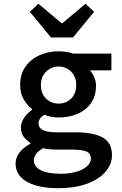

<svg xmlns="http://www.w3.org/2000/svg" viewBox="-20 -773 640 1010"><path d="M286 217Q218 217 168 202.5Q118 188 90 159Q62 130 62 86Q62 57 82 30Q102 3 140 -17V-21Q121 -33 105.5 -52.5Q90 -72 90 -103Q90 -127 106 -152Q122 -177 149 -195V-199Q123 -218 104.5 -250.5Q86 -283 86 -326Q86 -383 114 -422.5Q142 -462 188 -482.5Q234 -503 288 -503Q332 -503 365 -491H566V-403H453Q466 -389 475.5 -367.5Q485 -346 485 -322Q485 -268 458.5 -230.5Q432 -193 388 -174Q344 -155 288 -155Q271 -155 251.5 -158.5Q232 -162 213 -169Q198 -160 190.5 -149Q183 -138 183 -123Q183 -100 206.5 -88.5Q230 -77 276 -77H376Q472 -77 520.5 -49.5Q569 -22 569 43Q569 91 534.5 131Q500 171 436.5 194Q373 217 286 217ZM288 -228Q314 -228 335 -239.5Q356 -251 368.5 -273Q381 -295 381 -326Q381 -356 368.5 -377.5Q356 -399 335 -411Q314 -423 288 -423Q263 -423 242 -411Q221 -399 208 -377.5Q195 -356 195 -326Q195 -295 208 -273Q221 -251 242 -239.5Q263 -228 288 -228ZM300 141Q348 141 383.5 130Q419 119 438.5 101Q458 83 458 62Q458 33 433.5 23.5Q409 14 359 14H281Q257 14 239 12Q221 10 206 7Q180 22 169 38Q158 54 158 71Q158 104 195 122.5Q232 141 300 141ZM248 -576 137 -711 182 -753 304 -651H308L430 -753L475 -711L364 -576Z"/></svg>

Font: Source Code Pro SemiBold
Style: Regular
Weight: 600
Monospace: yes
Designer: Paul D. Hunt, Teo Tuominen
Foundry: Adobe Systems Incorporated
Version: Version 1.018;hotconv 1.0.116;makeotfexe 2.5.65601